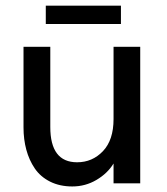

<svg xmlns="http://www.w3.org/2000/svg" viewBox="-20 -655 598 686"><path d="M143.6 -569.3V-634.8H412.1V-569.3ZM238.3 11.2Q193.4 11.2 158.9 -6.1Q124.5 -23.4 104.2 -53.2Q84 -83 74 -120.1Q64 -157.2 64 -199.7V-487.8H159.7V-201.2Q159.7 -75.2 255.4 -75.2Q310.1 -75.2 347.9 -115Q385.7 -154.8 385.7 -229.5V-487.8H481V0H385.7V-70.8Q364.3 -35.6 324.7 -12.2Q285.2 11.2 238.3 11.2Z"/></svg>

Font: HK Grotesk Medium
Style: Regular
Weight: 500
Designer: Alfredo Marco Pradil and Stefan Peev
Foundry: Hanken Design Co.
Version: Version 1.045;PS 001.045;hotconv 1.0.88;makeotf.lib2.5.64775